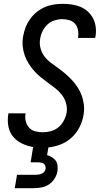

<svg xmlns="http://www.w3.org/2000/svg" viewBox="-20 -763 540 1003"><path d="M57 220 69 150H169Q177 150 184.5 148.5Q192 147 199.5 143.5Q207 140 212 133.5Q217 127 218 120Q219 112 217 104.5Q215 97 209 92.5Q203 88 195.5 86.5Q188 85 180 85H140L153 5Q123 0 95.5 -13Q68 -26 49 -48.5Q30 -71 24 -101.5Q18 -132 23 -164L24 -171H114L113 -167Q110 -147 115 -128Q120 -109 132.5 -95.5Q145 -82 164.5 -77Q184 -72 204 -72Q225 -72 246.5 -78Q268 -84 285 -98Q302 -112 313 -132.5Q324 -153 328 -174Q332 -200 325 -224Q318 -248 303.5 -267Q289 -286 270 -301Q251 -316 231.5 -330Q212 -344 193.5 -359Q175 -374 159 -392Q143 -410 130 -430.5Q117 -451 109 -474Q101 -497 98.5 -522.5Q96 -548 101 -574Q105 -597 113.5 -619.5Q122 -642 136.5 -662.5Q151 -683 170.5 -699Q190 -715 212.5 -725Q235 -735 259 -739Q283 -743 306 -743Q331 -743 355 -739.5Q379 -736 400.5 -727Q422 -718 439 -702.5Q456 -687 466.5 -666.5Q477 -646 480 -622Q483 -598 479 -573L477 -565H387L388 -570Q391 -589 387 -607.5Q383 -626 372 -639Q361 -652 342.5 -657.5Q324 -663 305 -663Q285 -663 264.5 -656.5Q244 -650 228.5 -635.5Q213 -621 203 -601.5Q193 -582 190 -562Q185 -536 191.5 -511.5Q198 -487 212.5 -468Q227 -449 246.5 -434.5Q266 -420 285.5 -406Q305 -392 323 -376.5Q341 -361 357.5 -343Q374 -325 387 -304.5Q400 -284 408 -261Q416 -238 418.5 -212.5Q421 -187 416 -161Q411 -130 395.5 -99Q380 -68 354.5 -44.5Q329 -21 297 -8.5Q265 4 233 7L226 47Q239 51 251.5 58.5Q264 66 271.5 77Q279 88 280.5 102.5Q282 117 280 132Q277 151 265 170Q253 189 235.5 200.5Q218 212 197.5 216Q177 220 157 220Z"/></svg>

Font: Iosevka SS18 Medium
Style: Italic
Weight: 500
Italic angle: -9°
Monospace: yes
Designer: Belleve Invis
Foundry: Belleve Invis
Version: Version 25.1.1; ttfautohint (v1.8.4)